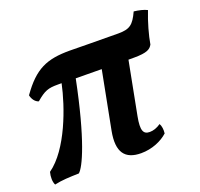

<svg xmlns="http://www.w3.org/2000/svg" viewBox="-98 -627 776 745"><g transform="rotate(-20 289.5 -254.5)"><path d="M525 -518C503 -470 487 -458 440 -458C354 -458 270 -460 240 -460C145 -460 94 -439 32 -351C35 -336 45 -320 60 -316C96 -347 112 -352 151 -352H167C148 -262 93 -105 7 -44C2 -25 2 -4 9 9C40 2 71 1 110 0C131 -17 177 -114 225 -351C256 -351 292 -350 332 -350L286 -112C270 -28 298 9 365 9C410 9 451 -9 476 -32C478 -47 476 -63 470 -73C454 -62 439 -57 424 -57C398 -57 389 -74 400 -131L442 -349H465C520 -349 533 -359 542 -375C548 -411 562 -461 579 -504C566 -511 544 -516 525 -518Z"/></g></svg>

Font: Vollkorn Semibold
Style: Italic
Weight: 600
Italic angle: -11°
Designer: Friedrich Althausen
Foundry: Friedrich Althausen
Version: Version 4.015;PS 004.015;hotconv 1.0.88;makeotf.lib2.5.64775